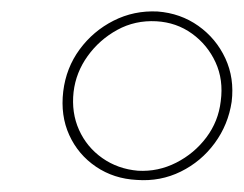

<svg xmlns="http://www.w3.org/2000/svg" viewBox="-20 -722 424 334"><path d="M90 -563Q95 -604 118.5 -636Q142 -668 177.5 -686Q213 -704 254 -702Q294 -699 325 -677Q356 -655 372 -620.5Q388 -586 383 -545Q377 -505 353.5 -473Q330 -441 294.5 -423.5Q259 -406 218 -409Q178 -411 147 -432Q116 -453 100.5 -487Q85 -521 90 -563ZM108 -562Q104 -526 117.5 -496Q131 -466 158 -447Q185 -428 220 -425Q255 -423 286.5 -439Q318 -455 339 -483Q360 -511 364 -546Q369 -583 355 -613.5Q341 -644 314 -663.5Q287 -683 252 -685Q215 -687 184 -670Q153 -653 132.5 -624.5Q112 -596 108 -562Z"/></svg>

Font: Josefin Sans Thin Thin
Style: Italic
Weight: 250
Italic angle: -7°
Version: Version 2.000